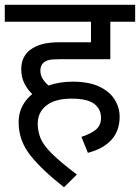

<svg xmlns="http://www.w3.org/2000/svg" viewBox="-20 -642 586 804"><path d="M321 -69Q357 -80 380 -98Q403 -116 403 -148Q403 -186 374 -207.5Q345 -229 280 -229Q211 -229 174.5 -200.5Q138 -172 138 -124Q138 -93 149.5 -64Q161 -35 196.5 0.5Q232 36 302 89L248 142Q157 71 107.5 9Q58 -53 58 -130Q58 -168 73.5 -197.5Q89 -227 115 -248Q96 -266 82.5 -292Q69 -318 69 -352Q69 -380 79 -400Q89 -420 106 -433Q129 -450 158.5 -457.5Q188 -465 229 -465H361V-551H0V-622H546V-551H442V-394H230Q199 -394 186 -391Q173 -388 164 -381Q149 -369 149 -347Q149 -327 159 -311.5Q169 -296 183 -284Q230 -300 284 -300Q353 -300 396.5 -279Q440 -258 460.5 -224.5Q481 -191 481 -153Q481 -95 447 -57Q413 -19 348 -2Z"/></svg>

Font: TSCustom
Style: Regular
Weight: 400
Designer: Monotype Design Team
Foundry: Monotype Imaging Inc.
Version: Version 2.004; ttfautohint (v1.8.3) -l 8 -r 50 -G 200 -x 14 